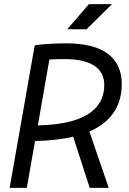

<svg xmlns="http://www.w3.org/2000/svg" viewBox="-20 -914 626 934"><path d="M26.9 0H110.4L150.4 -228C220.7 -229.5 282.7 -236.3 335.9 -249L416.5 0H508.8L415 -274.4C519 -319.3 572.3 -397 572.3 -504.9C572.3 -635.3 480 -703.1 303.7 -703.1C241.2 -703.1 188 -699.7 148.9 -693.4ZM164.1 -304.2 220.2 -624.5C243.7 -626 268.6 -626.5 295.4 -626.5C421.4 -626.5 487.3 -583 487.3 -500.5C487.3 -375 376.5 -308.1 164.1 -304.2ZM307.1 -771.5H400.9L524.9 -894H412.6Z"/></svg>

Font: Cascadia Code SemiLight
Style: Italic
Weight: 350
Italic angle: -10°
Monospace: yes
Designer: Aaron Bell
Foundry: Saja Typeworks
Version: Version 2404.023